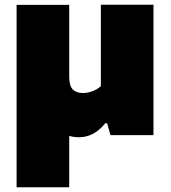

<svg xmlns="http://www.w3.org/2000/svg" viewBox="-20 -570 721 810"><path d="M313.5 9Q268 9 232.8 -15.5Q197.5 -40 177.8 -93.2Q158 -146.5 158 -233V-350H272V-247Q272 -207.5 287.2 -192.5Q302.5 -177.5 329.5 -177.5Q343.5 -177.5 357.8 -181.2Q372 -185 384.2 -191.5Q396.5 -198 405.5 -206.5V-550H627.5V0H446L432 -50H424Q401.5 -21.5 373.5 -6.2Q345.5 9 313.5 9ZM50 220V-549.5H272V220Z"/></svg>

Font: Encode Sans SemiExpanded Black
Style: Regular
Weight: 900
Width: 6
Designer: Multiple Designers
Foundry: Impallari Type
Version: Version 3.002